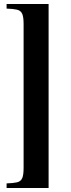

<svg xmlns="http://www.w3.org/2000/svg" viewBox="-20 -760 356 960"><path d="M13 -740H223V180H13V157Q47 156 65.5 151.5Q84 147 91 131Q98 115 98 80V-640Q98 -675 91 -691Q84 -707 65.5 -711.5Q47 -716 13 -717Z"/></svg>

Font: Bona Nova
Style: Bold
Weight: 700
Designer: Mateusz Machalski
Foundry: Capitalics
Version: Version 4.001; ttfautohint (v1.8.3)